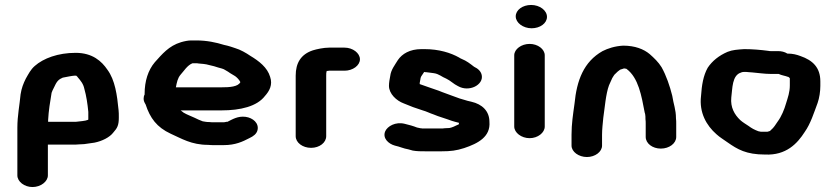

<svg xmlns="http://www.w3.org/2000/svg" viewBox="-20 -651 3377 774"><path d="M174 -160V-167C176 -205 182 -241 188 -277L192 -287C201 -303 206 -323 223 -333L233 -338C241 -340 251 -341 259 -343L271 -345C276 -346 282 -346 287 -346C288 -346 288 -346 288 -345C290 -344 292 -342 293 -340C305 -326 316 -313 320 -293C328 -265 333 -232 336 -200V-169C335 -168 335 -169 335 -168C324 -163 301 -162 286 -160ZM111 103C144 103 173 81 173 56V-68H272C281 -68 290 -68 299 -69L319 -70L361 -76C391 -82 422 -97 437 -117C453 -135 459 -146 459 -177C459 -190 459 -199 458 -207C452 -268 444 -328 413 -370C390 -404 353 -438 285 -438C214 -438 155 -416 120 -385C103 -370 95 -353 84 -334C74 -314 67 -296 63 -271C59 -227 50 -185 50 -136V56C50 81 78 103 111 103Z M689 -299C693 -319 696 -336 708 -350C721 -364 735 -388 756 -396H769C773 -396 777 -396 781 -395L803 -393C806 -392 808 -392 810 -392C821 -389 831 -387 843 -384L859 -379C869 -376 881 -374 889 -368C896 -364 903 -360 908 -356L928 -344C936 -338 944 -330 949 -320C940 -301 905 -299 873 -299ZM563 -270C560 -265 559 -258 559 -253C559 -245 562 -238 567 -230C585 -175 612 -138 668 -112C711 -93 751 -67 819 -67C828 -66 835 -66 840 -66H882C929 -66 958 -80 985 -94C1002 -102 1014 -111 1018 -126C1025 -154 1000 -176 970 -180C939 -184 917 -170 897 -160H893C888 -159 885 -158 882 -158H840C837 -158 831 -158 824 -159C819 -159 814 -159 809 -160L797 -162C785 -166 776 -171 765 -176C746 -185 735 -188 720 -197L711 -204C710 -205 709 -205 708 -206H873C949 -206 1016 -222 1048 -264C1066 -284 1080 -309 1069 -341C1058 -379 1024 -405 989 -426C973 -437 949 -451 928 -457L910 -463C901 -466 892 -468 883 -470C851 -480 814 -488 771 -488H752C738 -488 724 -485 710 -481C660 -466 633 -432 604 -400C577 -368 563 -324 563 -273Z M1295 -102V-346C1295 -356 1295 -357 1297 -365H1299C1302 -366 1305 -365 1307 -366H1369C1402 -366 1431 -387 1431 -412C1431 -437 1402 -459 1369 -459H1307C1285 -459 1257 -453 1241 -448C1193 -432 1172 -397 1172 -346V-102C1172 -76 1200 -55 1234 -55C1268 -55 1295 -76 1295 -102Z M1922 -348C1919 -363 1908 -374 1891 -382C1874 -395 1862 -405 1840 -414C1836 -416 1833 -417 1831 -419C1797 -438 1750 -453 1691 -453H1679C1632 -453 1601 -434 1584 -409C1572 -389 1556 -370 1553 -344C1551 -334 1548 -318 1548 -305C1548 -273 1578 -245 1608 -234C1631 -224 1658 -214 1684 -206C1699 -202 1714 -194 1727 -190L1745 -183C1759 -178 1771 -174 1784 -170L1801 -164C1808 -162 1820 -158 1830 -156V-151C1829 -149 1826 -148 1823 -147C1815 -143 1803 -137 1792 -135L1772 -134C1767 -133 1762 -133 1757 -133H1682C1679 -134 1677 -134 1675 -134L1661 -137C1646 -143 1628 -148 1611 -152C1574 -161 1542 -142 1533 -122C1521 -94 1546 -71 1572 -64C1591 -60 1607 -52 1626 -49L1644 -44C1661 -41 1676 -41 1697 -41H1759C1797 -41 1820 -44 1851 -54C1908 -73 1958 -100 1953 -160C1953 -203 1924 -231 1880 -241C1871 -243 1858 -246 1850 -249L1833 -254C1821 -258 1812 -262 1800 -266L1762 -280C1753 -284 1744 -287 1735 -290L1709 -299C1697 -303 1684 -308 1672 -312V-317C1673 -324 1674 -329 1675 -333C1675 -337 1677 -340 1678 -343L1690 -361C1692 -360 1695 -360 1698 -360C1710 -358 1718 -358 1729 -356C1750 -353 1761 -341 1779 -334C1796 -326 1809 -312 1826 -304C1871 -278 1930 -309 1922 -348Z M2053 -428V-141C2053 -116 2082 -94 2115 -94C2148 -94 2176 -116 2176 -141V-428C2176 -453 2148 -474 2115 -474C2082 -474 2053 -453 2053 -428ZM2059 -585C2059 -559 2089 -537 2123 -537C2157 -537 2185 -557 2185 -583C2185 -609 2156 -631 2121 -631C2087 -631 2059 -611 2059 -585Z M2407 -64V-108C2407 -128 2410 -156 2412 -176C2418 -216 2422 -272 2435 -307L2448 -336C2452 -343 2455 -347 2457 -350C2461 -354 2478 -372 2486 -372L2495 -375C2497 -375 2500 -375 2503 -374C2504 -374 2505 -374 2506 -373C2554 -337 2566 -265 2579 -197C2580 -194 2581 -191 2581 -189C2582 -184 2582 -178 2582 -171C2583 -164 2583 -158 2583 -153V-99C2583 -73 2610 -52 2644 -52C2678 -52 2706 -73 2706 -99V-153C2706 -159 2706 -166 2705 -174C2705 -210 2695 -231 2690 -265C2680 -305 2666 -346 2647 -380C2634 -401 2617 -417 2599 -433C2575 -453 2540 -467 2492 -467C2458 -465 2431 -456 2409 -445C2333 -402 2305 -327 2296 -233C2290 -189 2284 -152 2284 -108V-64C2284 -39 2313 -18 2346 -18C2379 -18 2407 -39 2407 -64Z M3157 -341H3158C3159 -340 3164 -337 3164 -335V-307C3164 -279 3156 -258 3149 -235C3142 -210 3130 -181 3115 -161C3106 -148 3100 -137 3088 -127L3084 -123L3074 -120H3047L3037 -122C3021 -128 3010 -134 2998 -143C2986 -151 2974 -158 2964 -167C2941 -189 2924 -218 2928 -258C2933 -293 2930 -349 2969 -359L2970 -360C2975 -361 2979 -361 2984 -361H2988C2995 -360 3003 -360 3013 -359C3036 -357 3063 -353 3086 -353H3119C3131 -347 3144 -346 3157 -341ZM3154 -435C3143 -442 3130 -445 3116 -445H3086C3084 -445 3081 -445 3077 -446C3047 -450 3013 -453 2980 -453C2952 -451 2933 -450 2913 -442C2878 -427 2851 -405 2833 -378C2815 -346 2809 -308 2806 -264C2798 -197 2828 -145 2868 -110C2882 -97 2898 -88 2913 -77C2953 -49 2988 -28 3064 -28C3149 -24 3194 -72 3224 -119C3248 -153 3261 -196 3276 -236C3283 -256 3287 -282 3287 -305V-323C3287 -379 3256 -408 3207 -425C3191 -431 3176 -435 3154 -435Z"/></svg>

Font: Blanket
Style: Sik
Weight: 700
Foundry: Cannot Into Space Fonts
Version: Version 0.9